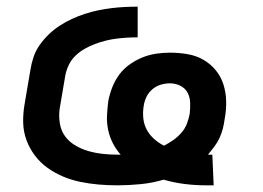

<svg xmlns="http://www.w3.org/2000/svg" viewBox="-20 -548 790 576"><path d="M599 8Q566 8 534 4Q502 0 471 -9Q437 1 401.5 4.5Q366 8 332 8Q303 8 275 5.5Q247 3 220.5 -2.5Q194 -8 169 -18.5Q144 -29 122.5 -44.5Q101 -60 85 -81Q69 -102 59.5 -127.5Q50 -153 49.5 -181Q49 -209 54 -237L71 -337Q74 -357 80.5 -376.5Q87 -396 99 -413Q111 -430 126.5 -445Q142 -460 160 -471.5Q178 -483 196.5 -491.5Q215 -500 235 -506.5Q255 -513 274.5 -517Q294 -521 314 -523.5Q334 -526 353.5 -527Q373 -528 393 -528V-436Q377 -436 361 -435Q345 -434 329 -432Q313 -430 297 -426Q281 -422 265 -416Q249 -410 234 -401.5Q219 -393 206.5 -381Q194 -369 186.5 -353.5Q179 -338 176 -322L159 -222Q156 -200 159.5 -178Q163 -156 175 -139.5Q187 -123 205.5 -112Q224 -101 244.5 -95Q265 -89 287.5 -86.5Q310 -84 333 -84H342Q328 -100 318.5 -118.5Q309 -137 304.5 -158Q300 -179 301 -201Q302 -223 305 -246Q309 -266 317 -286.5Q325 -307 338 -324.5Q351 -342 369.5 -355Q388 -368 408 -376Q428 -384 449 -387Q470 -390 490 -390Q517 -390 543 -385.5Q569 -381 590.5 -368.5Q612 -356 627.5 -337Q643 -318 650.5 -294Q658 -270 658.5 -243.5Q659 -217 654 -191Q652 -176 648.5 -162Q645 -148 638.5 -134Q632 -120 622.5 -107.5Q613 -95 604 -84H617L621 8ZM472 -111Q486 -118 499.5 -127.5Q513 -137 524 -149.5Q535 -162 540.5 -176.5Q546 -191 549 -206Q551 -222 550.5 -239Q550 -256 543 -269.5Q536 -283 521.5 -290.5Q507 -298 490 -298Q476 -298 462.5 -294Q449 -290 437.5 -280.5Q426 -271 419.5 -257.5Q413 -244 411 -230Q408 -211 410 -192.5Q412 -174 420.5 -158.5Q429 -143 442.5 -131Q456 -119 472 -111Z"/></svg>

Font: Iosevka Etoile Semibold
Style: Italic
Weight: 600
Italic angle: -9°
Designer: Belleve Invis
Foundry: Belleve Invis
Version: Version 22.1.2; ttfautohint (v1.8.4)